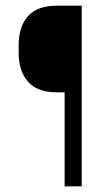

<svg xmlns="http://www.w3.org/2000/svg" viewBox="-20 -659 390 679"><path d="M181.5 -332.5Q112 -332.5 79 -370Q46 -407.5 46 -472V-500Q46 -564.5 79 -601.8Q112 -639 181.5 -639H225L225.5 -332.5ZM269 0H208.5V-639H269Z"/></svg>

Font: Anek Bangla Medium Light
Style: Regular
Weight: 300
Version: Version 1.003